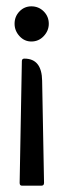

<svg xmlns="http://www.w3.org/2000/svg" viewBox="-20 -397 205 606"><path d="M79 -266Q57 -266 41.5 -283Q26 -300 26 -322Q26 -345 41.5 -361Q57 -377 79 -377Q102 -377 118 -361Q134 -345 134 -322Q134 -300 118 -283Q102 -266 79 -266ZM111 189H49Q42 189 42 180L49 -204Q49 -212 57 -212Q112 -212 113 -142L119 180Q119 189 111 189Z"/></svg>

Font: Zain
Style: Regular
Weight: 400
Designer: Zain,Boutros
Foundry: Mobile Telecommunications Company (Zain), 2024
Version: Version 1.51; ttfautohint (v1.8.4)